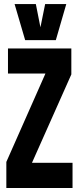

<svg xmlns="http://www.w3.org/2000/svg" viewBox="-20 -943 395 963"><path d="M11.8 0V-130.8L207.4 -572.9V-574.2H20V-700H337.8V-569.8L140.8 -127.4V-126.4H343.8V0ZM312.4 -922.5 260 -741.7H106.2L53.2 -922.5H159.8L182.8 -806.1L206.4 -922.5Z"/></svg>

Font: Georama ExtraCondensed Thin
Style: Regular
Weight: 100
Width: 2
Designer: Jean-Baptiste Levee
Foundry: Production Type
Version: Version 1.001